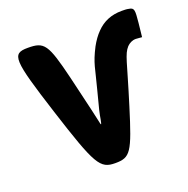

<svg xmlns="http://www.w3.org/2000/svg" viewBox="-102 -635 719 733"><g transform="rotate(-20 257.5 -269.0)"><path d="M506 -417 512 -473C517 -524 517 -533 495 -536C487 -538 477 -538 467 -538C425 -538 391 -524 364 -496C350 -482 338 -465 327 -445C296 -385 298 -367 277 -289C256 -210 254 -200 250 -176C245 -152 245 -152 240 -176C235 -200 231 -217 196 -365C160 -513 149 -528 82 -528C15 -528 16 -504 93 -264C170 -24 184 0 246 0C307 0 318 -17 370 -185C422 -352 422 -377 445 -403C454 -412 466 -419 481 -419C487 -419 501 -417 506 -417Z"/></g></svg>

Font: Asimov Print
Style: A
Weight: 500
Designer: Google
Version: Version 2.000980: 2014